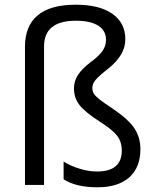

<svg xmlns="http://www.w3.org/2000/svg" viewBox="-20 -785 662 815"><path d="M512 -618Q512 -552 442 -496Q399 -462 385.5 -445.5Q372 -429 372 -413Q372 -397 378.5 -387Q385 -377 402.5 -363Q420 -349 458 -324Q526 -278 551 -239.5Q576 -201 576 -152Q576 -74 528.5 -32Q481 10 394 10Q302 10 250 -24V-99Q281 -80 319 -68.5Q357 -57 392 -57Q497 -57 497 -146Q497 -183 477 -209Q457 -235 403 -269Q341 -309 317.5 -339Q294 -369 294 -410Q294 -441 311 -467Q328 -493 362 -519Q399 -546 414.5 -568Q430 -590 430 -616Q430 -655 397 -676Q364 -697 302 -697Q167 -697 167 -588V0H86V-587Q86 -674 139.5 -719.5Q193 -765 302 -765Q402 -765 457 -726.5Q512 -688 512 -618Z"/></svg>

Font: Stephens Clock
Style: Regular
Weight: 400
Designer: Peter Wiegel (catfonts.de) with slight modifications by DT1.org
Version: Version 0.9.1